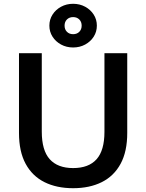

<svg xmlns="http://www.w3.org/2000/svg" viewBox="-20 -980 770 1011"><path d="M365 11Q278 11 214 -21Q150 -53 115 -117.5Q80 -182 80 -280V-700H200V-287Q200 -188 242 -141.5Q284 -95 365 -95Q447 -95 488.5 -141.5Q530 -188 530 -286V-700H650V-280Q650 -182 615 -117.5Q580 -53 516 -21Q452 11 365 11ZM365 -730Q330 -730 301.5 -745.5Q273 -761 256.5 -787Q240 -813 240 -845Q240 -877 256.5 -903Q273 -929 301.5 -944.5Q330 -960 365 -960Q400 -960 428.5 -944.5Q457 -929 473.5 -903Q490 -877 490 -845Q490 -813 473.5 -787Q457 -761 428.5 -745.5Q400 -730 365 -730ZM365 -800Q385 -800 397.5 -812.5Q410 -825 410 -845Q410 -865 397.5 -877.5Q385 -890 365 -890Q345 -890 332.5 -877.5Q320 -865 320 -845Q320 -825 332.5 -812.5Q345 -800 365 -800Z"/></svg>

Font: Golos Text Medium
Style: Regular
Weight: 500
Designer: A.Korolkova, Vitaly Kuzmin
Foundry: ParaType Ltd
Version: Version 2.004